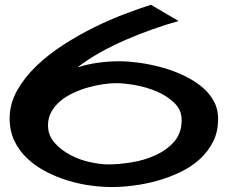

<svg xmlns="http://www.w3.org/2000/svg" viewBox="-20 -755 939 787"><path d="M874 -267.6Q874 -214.8 853.5 -174.3Q833 -133.8 798.8 -102.5Q764.6 -71.3 719.7 -49.8Q674.8 -28.3 626.5 -14.6Q578.1 -1 529.3 5.4Q480.5 11.7 438.5 11.7Q397.5 11.7 350.6 5.4Q303.7 -1 257.3 -15.1Q210.9 -29.3 168 -51.8Q125 -74.2 91.8 -105.5Q58.6 -136.7 39.1 -177.2Q19.5 -217.8 19.5 -269.5Q19.5 -329.1 49.8 -383.3Q80.1 -437.5 128.9 -484.4Q177.7 -531.2 239.7 -571.3Q301.8 -611.3 366.2 -643.1Q430.7 -674.8 491.7 -697.8Q552.7 -720.7 598.6 -735.4L711.9 -668.9Q660.2 -654.3 605 -634.8Q549.8 -615.2 495.6 -591.8Q441.4 -568.4 390.6 -540Q339.8 -511.7 296.9 -478.5Q338.9 -492.2 382.8 -498Q426.8 -503.9 470.7 -503.9Q504.9 -503.9 548.3 -498Q591.8 -492.2 636.7 -480.5Q681.6 -468.8 724.1 -449.7Q766.6 -430.7 800.3 -404.8Q834 -378.9 854 -344.7Q874 -310.5 874 -267.6ZM456.1 -414.1Q431.6 -414.1 401.9 -409.7Q372.1 -405.3 340.8 -396.5Q309.6 -387.7 280.3 -374Q251 -360.4 228 -341.3Q205.1 -322.3 190.9 -297.4Q176.8 -272.5 176.8 -241.2Q176.8 -200.2 203.6 -169.9Q230.5 -139.6 268.6 -119.6Q306.6 -99.6 349.6 -90.3Q392.6 -81.1 424.8 -81.1Q466.8 -81.1 518.6 -89.4Q570.3 -97.7 616.2 -118.2Q662.1 -138.7 693.4 -173.8Q724.6 -209 724.6 -262.7Q724.6 -303.7 695.3 -332.5Q666 -361.3 624 -379.4Q582 -397.5 535.6 -405.8Q489.3 -414.1 456.1 -414.1Z"/></svg>

Font: Cherry Cream Soda
Style: Regular
Weight: 400
Designer: Font Diner, Inc
Foundry: Font Diner, Inc
Version: Version 1.000